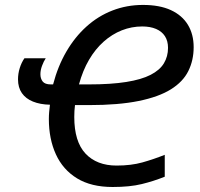

<svg xmlns="http://www.w3.org/2000/svg" viewBox="-20 -745 808 775"><path d="M434.6 9.8Q348.1 9.8 291 -25.1Q233.9 -60.1 205.6 -122.1Q177.2 -184.1 177.2 -264.6Q177.2 -278.8 178.5 -293.5Q179.7 -308.1 181.6 -322.3Q142.1 -323.2 113 -335Q84 -346.7 68.4 -369.1Q52.7 -391.6 52.7 -424.8Q52.7 -447.8 59.6 -470Q66.4 -492.2 78.6 -509.8H164.6Q156.2 -497.1 149.7 -479.5Q143.1 -461.9 143.1 -445.3Q143.1 -427.7 152.3 -416Q161.6 -404.3 185.1 -404.3H194.3Q213.4 -477.5 247.8 -536.6Q282.2 -595.7 329.1 -637.9Q376 -680.2 433.8 -702.6Q491.7 -725.1 557.1 -725.1Q624.5 -725.1 669.9 -704.1Q715.3 -683.1 738.5 -644.8Q761.7 -606.4 761.7 -554.7Q761.7 -501.5 740.2 -458.3Q718.8 -415 669.9 -384.5Q621.1 -354 539.8 -337.4Q458.5 -320.8 338.9 -320.8H282.7Q281.2 -309.1 280.5 -297.4Q279.8 -285.6 279.8 -272.9Q279.8 -173.3 325.2 -125Q370.6 -76.7 450.7 -76.7Q509.3 -76.7 554.7 -89.4Q600.1 -102.1 645 -120.1V-31.7Q600.1 -13.7 552.2 -2Q504.4 9.8 434.6 9.8ZM298.8 -404.3H338.4Q428.2 -404.3 489.5 -414.1Q550.8 -423.8 587.9 -442.9Q625 -461.9 641.6 -489.5Q658.2 -517.1 658.2 -551.8Q658.2 -579.6 645.8 -598.9Q633.3 -618.2 609.9 -628.2Q586.4 -638.2 554.2 -638.2Q511.2 -638.2 471.7 -622.6Q432.1 -606.9 398.4 -576.9Q364.7 -546.9 339.4 -503.7Q314 -460.4 298.8 -404.3Z"/></svg>

Font: Open Sans Medium
Style: Italic
Weight: 500
Italic angle: -12°
Designer: Monotype Design Team
Foundry: Monotype Imaging Inc.
Version: Version 3.000